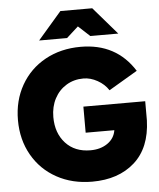

<svg xmlns="http://www.w3.org/2000/svg" viewBox="-61 -964 848 1027"><g transform="rotate(-5 363.5 -450.0)"><path d="M25 -350Q25 -455 72 -537.5Q119 -620 202.5 -666Q286 -712 393 -712Q584 -712 681 -558L527 -467Q506 -500 468.5 -521Q431 -542 393 -542Q342 -542 301.5 -517.5Q261 -493 238 -449.5Q215 -406 215 -350Q215 -264 264.5 -210Q314 -156 398 -156Q452 -156 489.5 -182Q527 -208 534 -252H380V-392H712V-289Q707 -142 620.5 -65Q534 12 393 12Q286 12 202.5 -34Q119 -80 72 -162.5Q25 -245 25 -350ZM388 -822 325 -765H175L302 -912H473L600 -765H450Z"/></g></svg>

Font: Oak Sans Black
Style: Regular
Weight: 900
Designer: Erik Kennedy, Walven
Foundry: Erik Kennedy, Walven
Version: Version 1.000